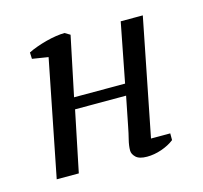

<svg xmlns="http://www.w3.org/2000/svg" viewBox="-74 -521 643 607"><g transform="rotate(-15 248.0 -217.5)"><path d="M439 -430.2 363.3 -47.4H426.3V-25.4Q408.7 -11.7 384.5 -3.4Q360.4 4.9 336.9 4.9Q311.5 4.9 300.5 -5.6Q289.6 -16.1 289.6 -27.8Q289.6 -43.5 294.4 -62.7Q299.3 -82 303.2 -102.5L322.3 -198.7H155.3L114.3 0H42L117.2 -379.9L64.9 -388.2L64 -409.2Q76.2 -415.5 92 -421.1Q107.9 -426.8 124.5 -431.2Q141.1 -435.5 157.2 -438Q173.3 -440.4 185.5 -440.4L202.6 -430.2L162.1 -236.3H329.1L366.7 -430.2Z"/></g></svg>

Font: PT Astra Serif
Style: Italic
Weight: 400
Italic angle: -16°
Designer: A.Korolkova, I. Chaeva
Foundry: ParaType Ltd
Version: Version 1.001